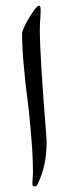

<svg xmlns="http://www.w3.org/2000/svg" viewBox="-20 -724 267 680"><path d="M144.5 -235.4Q145 -231.9 145 -227.5Q145 -223.1 145 -218.8Q145 -134.3 112.3 -70.3Q109.4 -64 103 -64Q94.7 -64 94.7 -72.8Q94.7 -82.5 95.7 -93.8Q96.7 -105 96.7 -118.7Q96.7 -153.8 93.8 -198.5Q90.8 -243.2 85 -301.8Q85 -304.7 83.7 -315.9Q82.5 -327.1 80.8 -342.8Q79.1 -358.4 76.7 -376.7Q74.2 -395 72.3 -412.1Q70.3 -429.2 68.8 -443.4Q67.4 -457.5 66.9 -464.8Q63 -501 60.5 -536.9Q58.1 -572.8 58.1 -605.5Q58.1 -610.8 63.2 -622.8Q68.4 -634.8 77.1 -650.9Q91.8 -675.8 102.3 -689.9Q112.8 -704.1 118.2 -704.1Q124 -704.1 124 -689Q124 -674.8 122.6 -657Q121.1 -639.2 121.1 -617.2Q121.1 -571.3 127 -476.6Q132.8 -381.8 144.5 -235.4Z"/></svg>

Font: XB Zar
Style: Regular
Weight: 400
Designer: Behnam
Foundry: Irmug
Version: Version 8.005 2009